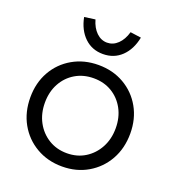

<svg xmlns="http://www.w3.org/2000/svg" viewBox="-136 -850 879 966"><g transform="rotate(20 303.5 -366.5)"><path d="M304 10Q227 10 166 -25.5Q105 -61 70.5 -122.5Q36 -184 36 -263Q36 -341 70.5 -402Q105 -463 166 -498Q227 -533 304 -533Q381 -533 441.5 -498Q502 -463 536.5 -402Q571 -341 571 -263Q571 -184 536.5 -122.5Q502 -61 441.5 -25.5Q381 10 304 10ZM304 -61Q359 -61 401.5 -87.5Q444 -114 468.5 -159.5Q493 -205 493 -263Q493 -321 468.5 -366Q444 -411 401.5 -436.5Q359 -462 304 -462Q249 -462 206 -436.5Q163 -411 138.5 -366Q114 -321 114 -263Q114 -205 138.5 -159.5Q163 -114 206 -87.5Q249 -61 304 -61ZM304 -592Q245 -592 205 -630.5Q165 -669 152 -735L210 -743Q222 -701 247 -677Q272 -653 304 -653Q336 -653 361 -677Q386 -701 398 -743L456 -735Q443 -669 403 -630.5Q363 -592 304 -592Z"/></g></svg>

Font: Lexend Light
Style: Regular
Weight: 300
Designer: Bonnie Shaver-Troup, Thomas Jockin
Foundry: Lexend
Version: Version 1.007; ttfautohint (v1.8.3)